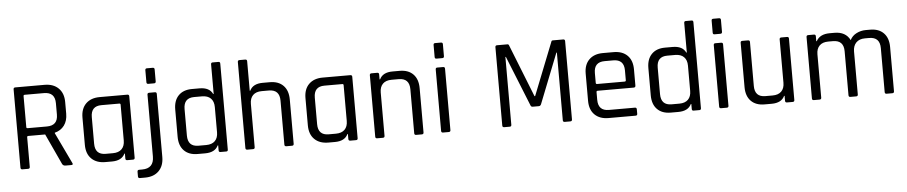

<svg xmlns="http://www.w3.org/2000/svg" viewBox="-45 -1028 7089 1501"><g transform="rotate(-5 3499.0 -277.5)"><path d="M138 0H93Q79 0 79 -14V-629Q79 -643 93 -643H323Q392 -643 432 -603.5Q472 -564 472 -495V-404Q472 -348 445 -311.5Q418 -275 370 -263V-259L486 -16Q495 0 476 0H431Q414 0 406 -14L294 -256H162Q152 -256 152 -247V-14Q152 0 138 0ZM162 -317H313Q399 -317 399 -403V-492Q399 -579 313 -579H162Q152 -579 152 -570V-326Q152 -317 162 -317Z M796 0H744Q675 0 635.5 -39Q596 -78 596 -148V-362Q596 -432 635.5 -471Q675 -510 744 -510H961Q975 -510 975 -496V-14Q975 0 961 0H916Q902 0 902 -14V-53H898Q873 0 796 0ZM902 -156V-437Q902 -446 892 -446H752Q669 -446 669 -359V-151Q669 -64 752 -64H809Q854 -64 878 -88Q902 -112 902 -156Z M1118 -594V-688Q1118 -702 1131 -702H1177Q1191 -702 1191 -688V-594Q1191 -580 1177 -580H1131Q1118 -580 1118 -594ZM1043 148H1002Q988 148 988 134V97Q988 83 1002 83H1025Q1118 83 1118 -11V-496Q1118 -510 1132 -510H1177Q1191 -510 1191 -496V-1Q1191 68 1151.5 108Q1112 148 1043 148Z M1527 0H1468Q1400 0 1362 -39Q1324 -78 1324 -148V-362Q1324 -432 1362 -471Q1400 -510 1468 -510H1527Q1605 -510 1630 -457H1634V-689Q1634 -703 1647 -703H1693Q1706 -703 1706 -689V-14Q1706 0 1693 0H1647Q1634 0 1634 -14V-53H1630Q1605 0 1527 0ZM1634 -156V-354Q1634 -398 1610 -422Q1586 -446 1541 -446H1480Q1397 -446 1397 -359V-151Q1397 -64 1480 -64H1541Q1586 -64 1610 -88Q1634 -112 1634 -156Z M1903 0H1858Q1844 0 1844 -14V-689Q1844 -703 1858 -703H1903Q1917 -703 1917 -689V-457H1921Q1946 -510 2023 -510H2079Q2147 -510 2185 -471Q2223 -432 2223 -362V-14Q2223 0 2209 0H2164Q2150 0 2150 -14V-359Q2150 -446 2066 -446H2010Q1965 -446 1941 -422Q1917 -398 1917 -354V-14Q1917 0 1903 0Z M2546 0H2494Q2425 0 2385.5 -39Q2346 -78 2346 -148V-362Q2346 -432 2385.5 -471Q2425 -510 2494 -510H2711Q2725 -510 2725 -496V-14Q2725 0 2711 0H2666Q2652 0 2652 -14V-53H2648Q2623 0 2546 0ZM2652 -156V-437Q2652 -446 2642 -446H2502Q2419 -446 2419 -359V-151Q2419 -64 2502 -64H2559Q2604 -64 2628 -88Q2652 -112 2652 -156Z M2922 0H2877Q2863 0 2863 -14V-496Q2863 -510 2877 -510H2922Q2936 -510 2936 -496V-457H2940Q2965 -510 3042 -510H3098Q3166 -510 3204 -471Q3242 -432 3242 -362V-14Q3242 0 3228 0H3183Q3169 0 3169 -14V-359Q3169 -446 3085 -446H3029Q2984 -446 2960 -422Q2936 -398 2936 -354V-14Q2936 0 2922 0Z M3380 -594V-688Q3380 -702 3393 -702H3439Q3453 -702 3453 -688V-594Q3453 -580 3439 -580H3393Q3380 -580 3380 -594ZM3380 -14V-496Q3380 -510 3393 -510H3439Q3453 -510 3453 -496V-14Q3453 0 3439 0H3394Q3380 0 3380 -14Z M4312 -643H4393Q4407 -643 4407 -629V-14Q4407 0 4393 0H4349Q4335 0 4335 -14V-545H4331L4176 -153Q4170 -140 4158 -140H4110Q4097 -140 4093 -153L3935 -546H3931V-14Q3931 0 3918 0H3874Q3860 0 3860 -14V-629Q3860 -643 3874 -643H3955Q3964 -643 3967 -635L4131 -221H4136L4300 -635Q4302 -643 4312 -643Z M4905 0H4693Q4624 0 4584.5 -39Q4545 -78 4545 -148V-362Q4545 -432 4584.5 -471Q4624 -510 4693 -510H4777Q4846 -510 4885 -471Q4924 -432 4924 -362V-235Q4924 -220 4910 -220H4627Q4617 -220 4617 -211V-150Q4617 -63 4701 -63H4905Q4919 -63 4919 -49V-13Q4919 0 4905 0ZM4627 -273H4843Q4853 -273 4853 -283V-360Q4853 -446 4769 -446H4701Q4617 -446 4617 -360V-283Q4617 -273 4627 -273Z M5240 0H5181Q5113 0 5075 -39Q5037 -78 5037 -148V-362Q5037 -432 5075 -471Q5113 -510 5181 -510H5240Q5318 -510 5343 -457H5347V-689Q5347 -703 5360 -703H5406Q5419 -703 5419 -689V-14Q5419 0 5406 0H5360Q5347 0 5347 -14V-53H5343Q5318 0 5240 0ZM5347 -156V-354Q5347 -398 5323 -422Q5299 -446 5254 -446H5193Q5110 -446 5110 -359V-151Q5110 -64 5193 -64H5254Q5299 -64 5323 -88Q5347 -112 5347 -156Z M5562 -594V-688Q5562 -702 5575 -702H5621Q5635 -702 5635 -688V-594Q5635 -580 5621 -580H5575Q5562 -580 5562 -594ZM5562 -14V-496Q5562 -510 5575 -510H5621Q5635 -510 5635 -496V-14Q5635 0 5621 0H5576Q5562 0 5562 -14Z M5973 0H5917Q5849 0 5811 -39Q5773 -78 5773 -148V-496Q5773 -510 5787 -510H5832Q5846 -510 5846 -496V-151Q5846 -64 5929 -64H5986Q6031 -64 6055 -88Q6079 -112 6079 -156V-496Q6079 -510 6093 -510H6138Q6152 -510 6152 -496V-14Q6152 0 6138 0H6093Q6079 0 6079 -14V-53H6075Q6050 0 5973 0Z M6349 0H6304Q6290 0 6290 -14V-496Q6290 -510 6304 -510H6349Q6363 -510 6363 -496V-457H6367Q6395 -510 6473 -510H6510Q6598 -510 6632 -442Q6648 -475 6682.5 -492.5Q6717 -510 6755 -510H6790Q6858 -510 6896 -471Q6934 -432 6934 -362V-14Q6934 0 6920 0H6875Q6861 0 6861 -14V-359Q6861 -446 6777 -446H6744Q6699 -446 6674.5 -420.5Q6650 -395 6650 -351V-14Q6650 0 6636 0H6591Q6577 0 6577 -14V-359Q6577 -446 6493 -446H6456Q6411 -446 6387 -422Q6363 -398 6363 -354V-14Q6363 0 6349 0Z"/></g></svg>

Font: Rajdhani Medium
Style: Regular
Weight: 500
Designer: Satya Rajpurohit, Jyotish Sonowal
Foundry: Indian Type Foundry
Version: Version 1.201 February 1, 2022